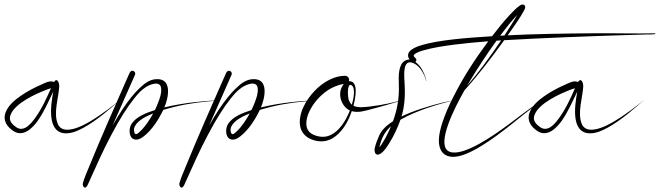

<svg xmlns="http://www.w3.org/2000/svg" viewBox="-20 -593 2931 853"><path d="M514.1 -150.2C514.1 -150.2 514.1 -150.2 514.1 -150.2H514.1H514.1C514.1 -150.2 504.1 -141.5 490.9 -130.9C457.3 -104 393.9 -57.8 346.6 -35.5C313.1 -19.6 253.9 0.9 236.3 -43.4C216.7 -92.6 240.5 -159.2 243.1 -208.4C244 -224.7 233.8 -250.8 219.4 -228.1C203.9 -239.4 170.6 -220.1 158.4 -214.8C139.1 -206.4 103.4 -189.3 70.2 -165.9C45 -148.1 16.7 -124.6 5.2 -94.3C-9.4 -55.6 13.1 -29.3 37.9 -11.9C84.6 20.4 128 -28.4 148 -56.9C176.2 -97.2 196.7 -145.1 216.8 -186.2C204.1 -119.8 187.9 1.8 276.6 -0.7C304.8 -1.7 330 -14.2 351.5 -25.8C410 -57.5 472.1 -111.8 513.5 -149.5C513.8 -149.8 514.2 -150.2 514.2 -150.2C514.2 -150.2 514.2 -150.2 514.2 -150.2V-150.2V-150.2C514.2 -150.2 514.2 -150.2 514.2 -150.2V-150.2V-150.2C514.2 -150.2 514.2 -150.2 514.2 -150.2V-150.2V-150.2V-150.2V-150.2V-150.2V-150.2C514.2 -150.2 514.2 -150.2 514.2 -150.2V-150.2V-150.2C514.2 -150.2 514.2 -150.2 514.2 -150.2H514.2H514.2C514.2 -150.2 514.2 -150.2 514.2 -150.2H514.2H514.2C514.2 -150.2 514.2 -150.2 514.2 -150.2H514.2H514.2H514.1H514.1H514.1H514.1H514.1C514.1 -150.2 514.1 -150.2 514.1 -150.2H514.1ZM206.5 -201C186.5 -155.7 165.3 -108.3 134.5 -66.7C117.8 -44.2 85.6 -2.6 50.2 -29.2C30.5 -43.8 16.7 -59.4 27.9 -85.3C49.6 -135.9 139 -175.8 182.4 -192.8C188.7 -195.3 198.5 -199.1 206.5 -201Z M568.1 -278.6C559.8 -278.6 556.6 -271.1 553.8 -264.8L542 -238.3C491.4 -124.1 427.4 21.4 376.3 146.7C363.7 177.5 355.4 195.4 348.3 220.4C345 232.2 356 250.5 366.6 233.7C370.4 227.7 372.1 222.9 376.1 214.1C408.5 142.1 435.4 80.2 476.1 3.4C512.5 -65.5 545.7 -117.7 575.5 -154.7C594.3 -178 604.4 -190.1 627.1 -205.5C642.7 -216.1 693.6 -239 696.1 -199.2C697.6 -175.9 690.2 -157.9 683.4 -139.3C679.6 -128.8 674.5 -116.8 668.2 -104C626.9 -90.8 584.9 -74.1 564.5 -42.8C550.2 -21.1 551.5 24.3 581.9 27.1C597.1 28.5 609.1 20 618.5 12.8C654.6 -14.8 684.8 -61.8 705.2 -104.6C772.9 -125.2 834.8 -136 902.1 -142.3C921.4 -144.2 930.3 -144.7 944.1 -144.7C944.5 -144.7 944.8 -145 944.8 -145.3C944.8 -145.7 944.5 -146 944.1 -146C911.1 -146 881.5 -143.4 844.9 -139.2C807.3 -134.9 757.3 -127.4 710.2 -115.8C727.7 -156 747.9 -245.9 673.4 -241.3C639.5 -239.4 614.6 -215.2 596.4 -197.8C587.1 -188.8 576.7 -177.6 565 -163.3C539 -131.5 510.9 -89.3 480.3 -35.7C514.1 -112.2 545.3 -183 579.8 -260.8C580.4 -262.2 580.8 -264.4 580.8 -265.9C580.8 -272.9 575.1 -278.6 568.1 -278.6ZM660.5 -89.1C645.5 -61.3 623.3 -27.6 601.4 -8.3C593.5 -1.3 581.7 11.8 576.7 -5.6C573.6 -16.4 575.5 -25.1 580 -33.4C594 -59.3 629 -76.4 660.5 -89.1Z M997.1 -278.6C988.8 -278.6 985.6 -271.1 982.8 -264.8L971 -238.3C920.4 -124.1 856.4 21.4 805.3 146.7C792.7 177.5 784.4 195.4 777.3 220.4C774 232.2 785 250.5 795.6 233.7C799.4 227.7 801.1 222.9 805.1 214.1C837.5 142.1 864.4 80.2 905.1 3.4C941.5 -65.5 974.7 -117.7 1004.5 -154.7C1023.3 -178 1033.4 -190.1 1056.1 -205.5C1071.7 -216.1 1122.6 -239 1125.1 -199.2C1126.6 -175.9 1119.2 -157.9 1112.4 -139.3C1108.6 -128.8 1103.5 -116.8 1097.2 -104C1055.9 -90.8 1013.9 -74.1 993.5 -42.8C979.2 -21.1 980.5 24.3 1010.9 27.1C1026.1 28.5 1038.1 20 1047.5 12.8C1083.6 -14.8 1113.8 -61.8 1134.2 -104.6C1201.9 -125.2 1263.8 -136 1331.1 -142.3C1350.4 -144.2 1359.3 -144.7 1373.1 -144.7C1373.5 -144.7 1373.8 -145 1373.8 -145.3C1373.8 -145.7 1373.5 -146 1373.1 -146C1340.1 -146 1310.5 -143.4 1273.9 -139.2C1236.3 -134.9 1186.3 -127.4 1139.2 -115.8C1156.7 -156 1176.9 -245.9 1102.4 -241.3C1068.5 -239.4 1043.6 -215.2 1025.4 -197.8C1016.1 -188.8 1005.7 -177.6 994 -163.3C968 -131.5 939.9 -89.3 909.3 -35.7C943.1 -112.2 974.3 -183 1008.8 -260.8C1009.4 -262.2 1009.8 -264.4 1009.8 -265.9C1009.8 -272.9 1004.1 -278.6 997.1 -278.6ZM1089.5 -89.1C1074.5 -61.3 1052.3 -27.6 1030.4 -8.3C1022.5 -1.3 1010.7 11.8 1005.7 -5.6C1002.6 -16.4 1004.5 -25.1 1009 -33.4C1023 -59.3 1058 -76.4 1089.5 -89.1Z M1550.3 -123.3C1557.8 -152.1 1576.3 -235.1 1530.2 -232.2C1530.8 -233.8 1531.2 -236.4 1531.2 -238.1C1531.2 -248.1 1523 -256.3 1513 -256.3C1468.3 -256.3 1428.9 -232.5 1406.2 -214.9C1371.8 -188.4 1324.7 -134.5 1313.9 -73.7C1302.6 -9.9 1338.1 25.9 1393.1 34C1433.7 39.9 1463.5 20.7 1484.2 0.4C1513.1 -28 1530.9 -64.3 1542.9 -99.2C1572.7 -90.7 1600.7 -100.6 1631 -108.4C1681.5 -121.3 1724.8 -135 1770.1 -148.2C1770.4 -148.3 1770.6 -148.6 1770.6 -148.9C1770.6 -149.3 1770.3 -149.7 1769.9 -149.7C1769.8 -149.7 1769.8 -149.7 1769.7 -149.6C1728 -137.3 1681.5 -126.9 1628.7 -120.5C1598.5 -116.9 1569.7 -113.1 1550.3 -123.3ZM1507.5 -219.6C1474.5 -181.2 1495.9 -119 1534.5 -102.2C1517.3 -58.4 1486.1 -4.5 1437.2 11.4C1407.6 21 1371.7 8.9 1357 -4.4C1328.3 -30.4 1343.2 -79.3 1360.2 -109.3C1383 -149.7 1411.2 -175.5 1441 -195C1453.5 -203.2 1485.4 -218.1 1507.5 -219.6ZM1528.7 -151.8C1524.5 -166.6 1521.7 -224.6 1540.7 -214.8C1562.4 -203.6 1549 -147.9 1543.2 -127.9C1536.3 -133.8 1531.2 -143 1528.7 -151.8Z M1844.9 -298.9C1832.5 -314.6 1805.4 -339.1 1778.4 -322.9C1750.5 -306.1 1750.2 -259.8 1752 -213.9C1754.4 -152.7 1742.3 -98.9 1726 -54.5C1701.1 -38.6 1676.6 -18 1664.8 8.7C1656.5 28.2 1649.6 44.6 1645.3 63.3C1640.6 83.6 1649.6 103.4 1670.6 89.6C1686.8 78.9 1697.2 62.4 1709.5 42.9C1730 10.4 1747.1 -26.7 1758.9 -60.8C1829.1 -101.5 1923.7 -129.9 2003.7 -149.3C2003.8 -149.4 2003.8 -149.4 2003.8 -149.5C2003.8 -149.5 1957.5 -139.9 1948.4 -137.7C1896.5 -125.5 1814.3 -100.4 1763.8 -75.6C1775.1 -112.1 1781.1 -157.7 1777.7 -217.6C1775.3 -258.5 1766.8 -337.3 1820 -311C1847.1 -297.6 1866.6 -260.8 1873 -234.6C1873.1 -234.3 1873.4 -234.1 1873.6 -234.1C1874 -234.1 1874.3 -234.4 1874.3 -234.7C1874.3 -234.8 1874.3 -234.8 1874.3 -234.9C1869.6 -254 1861.1 -278.4 1844.9 -298.9ZM1717.2 -32.1C1704.1 -0.6 1684.8 37.7 1665.3 62C1673.6 23.2 1689.6 -8.9 1717.2 -32.1Z M2311.8 -553.9C2318.2 -569.8 2304.2 -578 2291.4 -569.7C2274.7 -558.5 2259.4 -542.7 2244.3 -526.5C2220 -500.4 2190.5 -464.2 2166 -432C2058.1 -425.2 1924.9 -415.8 1847 -390.5C1824.2 -383.1 1777.5 -365.1 1797.9 -330.9C1802.2 -323.8 1808.7 -314.8 1817.6 -314.8C1824.3 -314.8 1829.8 -320.3 1829.8 -327C1829.8 -335.7 1813.9 -341.4 1818.9 -348.5C1826.9 -359.7 1849.8 -366 1866.1 -370.6C1935.3 -390.1 2053.3 -402.2 2149.2 -409.6C2087.6 -326.1 2040.6 -254.4 1993.5 -161.4C1976 -126.9 1958.7 -88.6 1946.5 -52.1C1936.9 -23.3 1930.1 5.2 1929.7 29.9C1929 74.4 1950.3 104.6 1995.4 103.7C2012.1 103.4 2030.6 98.5 2050 90.8C2134.2 57.1 2239.1 -30 2304.4 -82.7C2337.2 -109.2 2372.1 -135.2 2398.5 -155.4C2398.7 -155.5 2398.9 -155.8 2398.9 -156.1C2398.9 -156.6 2398.4 -157 2398 -157C2397.8 -157 2397.6 -157 2397.5 -156.9C2370.6 -136.4 2334.9 -112 2301.3 -86.6C2236.3 -37.3 2128.3 46.8 2044.4 75.7C2007.1 88.6 1965.8 92 1956.4 56.1C1954.5 49.1 1953.9 40.6 1954.4 30.8C1955.6 9.8 1962.3 -15.7 1972.2 -43.1C1990.4 -93.5 2018.3 -147 2044 -192.4C2104.3 -258.9 2160.5 -332 2220 -414.4C2380.9 -423.9 2612.2 -432.8 2782 -437.8L2851.1 -439.8C2864.9 -440.2 2891.4 -439.2 2891.4 -442.9C2891.4 -444.1 2890.4 -445 2889.2 -445C2795.2 -443.3 2727.1 -445.8 2621 -445.2C2501.6 -444.6 2340.1 -441.7 2235.6 -436.1C2265.2 -477.8 2285.2 -505.7 2304.8 -540.2C2307.8 -545.5 2310.3 -550.2 2311.8 -553.9ZM2278.2 -527.3C2264.6 -503 2244.1 -470.3 2220.9 -435.3C2215.2 -435 2208.8 -434.6 2202.1 -434.2C2228.5 -469.6 2251.7 -499 2278.2 -527.3ZM2206.3 -413.5C2154.6 -337.4 2107.3 -272.3 2055 -211.6C2060.5 -221 2065.8 -230 2070.8 -238.2C2070.8 -238.2 2072.4 -240.9 2072.4 -240.9C2103.4 -292.3 2147.7 -359.7 2185.8 -412.2C2193.1 -412.7 2199.9 -413.1 2206.3 -413.5Z M2842.1 -150.2C2842.1 -150.2 2842.1 -150.2 2842.1 -150.2H2842.1H2842.1C2842.1 -150.2 2832.1 -141.5 2818.9 -130.9C2785.3 -104 2721.9 -57.8 2674.6 -35.5C2641.1 -19.6 2581.9 0.9 2564.3 -43.4C2544.7 -92.6 2568.5 -159.2 2571.1 -208.4C2572 -224.7 2561.8 -250.8 2547.4 -228.1C2531.9 -239.4 2498.6 -220.1 2486.4 -214.8C2467.1 -206.4 2431.4 -189.3 2398.2 -165.9C2373 -148.1 2344.7 -124.6 2333.2 -94.3C2318.6 -55.6 2341.1 -29.3 2365.9 -11.9C2412.6 20.4 2456 -28.4 2476 -56.9C2504.2 -97.2 2524.7 -145.1 2544.8 -186.2C2532.1 -119.8 2515.9 1.8 2604.6 -0.7C2632.8 -1.7 2658 -14.2 2679.5 -25.8C2738 -57.5 2800.1 -111.8 2841.5 -149.5C2841.8 -149.8 2842.2 -150.2 2842.2 -150.2C2842.2 -150.2 2842.2 -150.2 2842.2 -150.2V-150.2V-150.2C2842.2 -150.2 2842.2 -150.2 2842.2 -150.2V-150.2V-150.2C2842.2 -150.2 2842.2 -150.2 2842.2 -150.2V-150.2V-150.2V-150.2V-150.2V-150.2V-150.2C2842.2 -150.2 2842.2 -150.2 2842.2 -150.2V-150.2V-150.2C2842.2 -150.2 2842.2 -150.2 2842.2 -150.2H2842.2H2842.2C2842.2 -150.2 2842.2 -150.2 2842.2 -150.2H2842.2H2842.2C2842.2 -150.2 2842.2 -150.2 2842.2 -150.2H2842.2H2842.2H2842.1H2842.1H2842.1H2842.1H2842.1C2842.1 -150.2 2842.1 -150.2 2842.1 -150.2H2842.1ZM2534.5 -201C2514.5 -155.7 2493.3 -108.3 2462.5 -66.7C2445.8 -44.2 2413.6 -2.6 2378.2 -29.2C2358.5 -43.8 2344.7 -59.4 2355.9 -85.3C2377.6 -135.9 2467 -175.8 2510.4 -192.8C2516.7 -195.3 2526.5 -199.1 2534.5 -201Z"/></svg>

Font: Sinatra
Style: Regular
Weight: 400
Designer: Fahmi
Version: Version 0.1